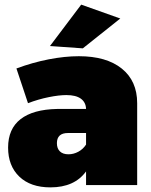

<svg xmlns="http://www.w3.org/2000/svg" viewBox="-20 -800 652 830"><path d="M573 -354V0H352V-59Q302 10 198 10Q112 10 63.5 -36.5Q15 -83 15 -162Q15 -243 69 -285Q123 -327 227 -329H352Q351 -358 329.5 -373.5Q308 -389 267 -389Q235 -389 190.5 -380Q146 -371 101 -354L51 -504Q121 -530 190.5 -543.5Q260 -557 321 -557Q440 -557 506.5 -503.5Q573 -450 573 -354ZM352 -175V-225H274Q226 -225 226 -181Q226 -158 239 -145.5Q252 -133 276 -133Q298 -133 318.5 -144Q339 -155 352 -175ZM331 -780 500 -720 338 -591 196 -601Z"/></svg>

Font: Argentum Sans Black
Style: Regular
Weight: 900
Designer: Julieta Ulanovsky (Modified by Cristiano Sobral)
Foundry: Julieta Ulanovsky
Version: Version 1.000; ttfautohint (v1.5.65-e2d9)